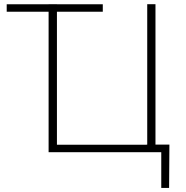

<svg xmlns="http://www.w3.org/2000/svg" viewBox="-20 -731 891 922"><path d="M473.6 -710.4V-674.8H12.2V-710.4ZM793.5 -36.6 792 171.4H754.4V0H684.1V-36.6ZM213.4 0V-710.9H253.4V-36.1H687V-710.9H726.6V0Z"/></svg>

Font: Roboto ExtraLight
Style: Regular
Weight: 250
Designer: Christian Robertson
Foundry: Google
Version: Version 3.009; 2024